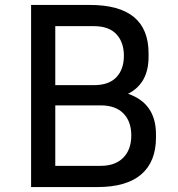

<svg xmlns="http://www.w3.org/2000/svg" viewBox="-20 -754 720 778"><path d="M374 4H106V-734H344Q582 -734 582 -538V-524Q582 -416 499 -374Q612 -335 612 -210V-196Q612 -99 552.5 -47.5Q493 4 374 4ZM361 -648H204V-409H361Q421 -409 451.5 -441Q482 -473 482 -528Q482 -583 451.5 -615.5Q421 -648 361 -648ZM388 -327H204V-82H388Q447 -82 479.5 -115Q512 -148 512 -205Q512 -262 480 -294.5Q448 -327 388 -327Z"/></svg>

Font: Sora
Style: Regular
Weight: 400
Designer: Jonathan Barnbrook, Julián Moncada
Foundry: Barnbrook Fonts
Version: Version 2.000